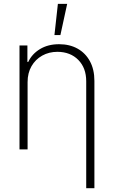

<svg xmlns="http://www.w3.org/2000/svg" viewBox="-20 -785 599 1009"><path d="M125 -353.5V0H82.5V-545.9H124V-459.5H128.4Q147.9 -501.5 190.2 -527.1Q232.4 -552.7 290.5 -552.7Q345.7 -552.7 387.5 -529.5Q429.2 -506.3 452.6 -463.1Q476.1 -419.9 476.1 -359.9V204.1H433.1V-357.9Q433.1 -427.7 391.6 -470Q350.1 -512.2 282.2 -512.7Q237.3 -512.7 201.7 -492.7Q166 -472.7 145.5 -437Q125 -401.4 125 -353.5ZM266.1 -600.6 284.2 -764.6H333L297.4 -600.6Z"/></svg>

Font: Inter Tight ExtraLight
Style: Regular
Weight: 250
Designer: Rasmus Andersson
Foundry: rsms
Version: Version 3.004